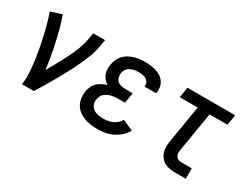

<svg xmlns="http://www.w3.org/2000/svg" viewBox="-63 -904 1627 1277"><g transform="rotate(30 750.0 -265.0)"><path d="M133 0Q138 -33 137.5 -66.5Q137 -100 133.5 -133Q130 -166 125.5 -198Q121 -230 115 -262Q109 -294 102 -325.5Q95 -357 87.5 -388.5Q80 -420 71 -450.5Q62 -481 51 -511L136 -538Q152 -493 164.5 -446.5Q177 -400 187.5 -352.5Q198 -305 206.5 -257Q215 -209 221 -160Q236 -186 250.5 -211.5Q265 -237 279 -263Q293 -289 306 -315Q319 -341 330.5 -368Q342 -395 351 -422Q360 -449 365 -477L374 -530H465L456 -477Q449 -435 433 -393.5Q417 -352 398.5 -312Q380 -272 359 -232.5Q338 -193 316 -154Q294 -115 271 -76.5Q248 -38 224 0Z M717 8Q690 8 664 4.5Q638 1 614 -8Q590 -17 570 -32Q550 -47 537.5 -69Q525 -91 521.5 -117Q518 -143 522 -170Q526 -189 534 -208Q542 -227 557 -241Q572 -255 590.5 -264.5Q609 -274 628 -280Q613 -290 601 -303.5Q589 -317 582.5 -333.5Q576 -350 575.5 -369Q575 -388 578 -407Q581 -428 589.5 -447.5Q598 -467 613 -483Q628 -499 647 -510Q666 -521 686 -527Q706 -533 726.5 -535.5Q747 -538 768 -538Q790 -538 811.5 -535.5Q833 -533 853 -527Q873 -521 890.5 -510Q908 -499 920 -482Q932 -465 936.5 -444Q941 -423 938 -402Q937 -400 937 -398Q937 -396 936 -394H846Q846 -394 846.5 -395Q847 -396 847 -397Q849 -412 842.5 -425Q836 -438 824 -445.5Q812 -453 797.5 -455.5Q783 -458 768 -458Q757 -458 746.5 -457Q736 -456 725.5 -453Q715 -450 704.5 -445Q694 -440 686 -432.5Q678 -425 673 -414.5Q668 -404 666 -394Q664 -377 668 -360.5Q672 -344 684 -333.5Q696 -323 712.5 -319.5Q729 -316 746 -316H801L788 -236H733Q720 -236 707.5 -234.5Q695 -233 682.5 -230Q670 -227 657.5 -221Q645 -215 635 -206Q625 -197 619.5 -184.5Q614 -172 612 -160Q608 -139 615.5 -120Q623 -101 639 -90Q655 -79 675.5 -75.5Q696 -72 717 -72Q734 -72 751.5 -75Q769 -78 785.5 -85.5Q802 -93 816 -105.5Q830 -118 839 -134L920 -98Q905 -71 882 -50Q859 -29 831.5 -15.5Q804 -2 774.5 3Q745 8 717 8Z M1310 0Q1288 0 1267 -3.5Q1246 -7 1228 -16.5Q1210 -26 1197 -42Q1184 -58 1178 -77.5Q1172 -97 1171.5 -118.5Q1171 -140 1175 -161L1223 -450H1085L1098 -530H1465L1451 -450H1314L1264 -148Q1262 -136 1262.5 -123Q1263 -110 1269 -100Q1275 -90 1286 -85Q1297 -80 1310 -80H1391V0Z"/></g></svg>

Font: Iosevka Slab Medium
Style: Italic
Weight: 500
Italic angle: -9°
Monospace: yes
Designer: Belleve Invis
Foundry: Belleve Invis
Version: Version 11.1.0; ttfautohint (v1.8.3)